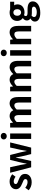

<svg xmlns="http://www.w3.org/2000/svg" viewBox="1991 -2841 1093 5115"><g transform="rotate(-90 2537.5 -283.5)"><path d="M26 -65 93 -157Q171 -96 243 -96Q324 -96 324 -155Q324 -183 288 -204Q270 -214 207 -239Q54 -297 54 -402Q54 -478 111 -526Q168 -574 262 -574Q360 -574 453 -505L387 -416Q318 -464 266 -464Q192 -464 192 -410Q192 -383 227 -364Q240 -357 306 -332Q379 -304 412 -276Q462 -233 462 -163Q462 -86 405 -38Q345 14 239 14Q120 14 26 -65Z M493 -560H640L701 -283Q707 -253 715 -202Q725 -140 729 -120H733Q758 -246 768 -283L835 -560H966L1036 -283Q1044 -251 1054 -202L1071 -120H1076Q1080 -140 1090 -202Q1098 -253 1104 -283L1165 -560H1301L1163 0H990L931 -244Q922 -284 899 -407H894L863 -244L806 0H638Z M1394 -560H1540V0H1394ZM1405 -673Q1380 -695 1380 -730Q1380 -766 1405 -788Q1429 -810 1468 -810Q1506 -810 1530 -788Q1555 -766 1555 -730Q1555 -696 1530 -673Q1506 -650 1468 -650Q1430 -650 1405 -673Z M1698 -560H1818L1828 -485H1832Q1917 -574 2004 -574Q2115 -574 2158 -476Q2251 -574 2336 -574Q2510 -574 2510 -349V0H2363V-331Q2363 -448 2285 -448Q2237 -448 2177 -385V0H2030V-331Q2030 -448 1952 -448Q1904 -448 1844 -385V0H1698Z M2662 -560H2782L2792 -485H2796Q2881 -574 2968 -574Q3079 -574 3122 -476Q3215 -574 3300 -574Q3474 -574 3474 -349V0H3327V-331Q3327 -448 3249 -448Q3201 -448 3141 -385V0H2994V-331Q2994 -448 2916 -448Q2868 -448 2808 -385V0H2662Z M3612 -560H3758V0H3612ZM3623 -673Q3598 -695 3598 -730Q3598 -766 3623 -788Q3647 -810 3686 -810Q3724 -810 3748 -788Q3773 -766 3773 -730Q3773 -696 3748 -673Q3724 -650 3686 -650Q3648 -650 3623 -673Z M3916 -560H4036L4046 -486H4050Q4140 -574 4232 -574Q4405 -574 4405 -349V0H4258V-331Q4258 -395 4239 -422Q4221 -448 4179 -448Q4127 -448 4062 -385V0H3916Z M4588 208Q4520 170 4520 99Q4520 28 4600 -17V-22Q4549 -55 4549 -116Q4549 -176 4611 -221V-225Q4537 -280 4537 -371Q4537 -466 4605 -522Q4669 -574 4763 -574Q4807 -574 4847 -560H5049V-452H4953Q4979 -419 4979 -367Q4979 -276 4916 -225Q4857 -177 4763 -177Q4730 -177 4691 -190Q4667 -171 4667 -142Q4667 -96 4755 -96H4850Q5058 -96 5058 44Q5058 130 4976 186Q4892 243 4754 243Q4650 243 4588 208ZM4825 -295Q4850 -323 4850 -371Q4850 -419 4825 -447Q4802 -474 4763 -474Q4724 -474 4700 -447Q4675 -419 4675 -371Q4675 -323 4701 -295Q4725 -268 4763 -268Q4801 -268 4825 -295ZM4879 126Q4918 103 4918 69Q4918 19 4825 19H4757Q4711 19 4679 11Q4642 41 4642 76Q4642 150 4776 150Q4838 150 4879 126Z"/></g></svg>

Font: KaiGen Gothic SC Bold
Style: Bold
Weight: 700
Designer: Ryoko NISHIZUKA Ë•øÂ°öÊ∂ºÂ≠ê (kana & ideographs); Paul D. Hunt (Latin, Greek & Cyrillic); Wenlong ZHANG Âº†ÊñáÈæô (bopom
Version: Version 1.001 October 10, 2014